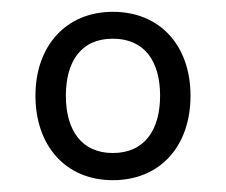

<svg xmlns="http://www.w3.org/2000/svg" viewBox="-20 -575 382 325"><path d="M171 -270C251.5 -270 302.5 -328 302.5 -413C302.5 -496.5 252 -555 171 -555C92 -555 40 -497.5 40 -413C40 -329 90.5 -270 171 -270ZM91.5 -413C91.5 -470 116.5 -509.5 171 -509.5C224.5 -509.5 251 -471.5 251 -413C251 -355.5 225 -316 171 -316C118.5 -316 91.5 -354 91.5 -413Z"/></svg>

Font: Eudonet Light
Style: Regular
Weight: 300
Designer: Mikhail Sharanda
Foundry: Mikhail Sharanda
Version: Version 4.503;Glyphs 3.1.2 (3151)